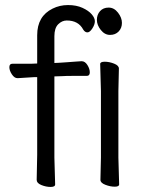

<svg xmlns="http://www.w3.org/2000/svg" viewBox="-20 -728 584 759"><path d="M377 -17 379 -105V-368L376 -475Q376 -484 394 -484Q412 -484 431 -476.5Q450 -469 450 -457L448 -368V-105L451 1Q451 10 433.5 10Q416 10 396.5 2.5Q377 -5 377 -17ZM409.5 -698Q431 -698 446.5 -678Q462 -658 462 -637.5Q462 -617 449 -603.5Q436 -590 415 -590Q394 -590 378.5 -609.5Q363 -629 363 -649.5Q363 -670 375.5 -684Q388 -698 409.5 -698ZM125 -17 127 -116V-423H114L50 -419H49Q37 -419 27 -434Q17 -449 17 -462.5Q17 -476 29 -476H103L127 -477V-589Q127 -664 188 -694Q216 -708 249 -708Q282 -708 306 -697Q330 -686 342.5 -671.5Q355 -657 355 -644Q355 -631 345 -615.5Q335 -600 325.5 -600Q316 -600 309 -611Q290 -647 244 -647Q225 -647 210 -632Q195 -617 195 -585V-479L216 -480Q228 -481 245.5 -482Q263 -483 279 -484.5Q295 -486 302 -486H303Q316 -486 325.5 -471Q335 -456 335 -442Q335 -428 323 -428H266Q240 -428 227 -427L195 -426V-105L198 1Q198 11 180 11Q162 11 143.5 3.5Q125 -4 125 -17Z"/></svg>

Font: LXGW WenKai Lite
Style: Regular
Weight: 400
Designer: LXGW / Fontworks Inc.
Foundry: LXGW / Fontworks Inc.
Version: Version 1.511; March 25, 2025